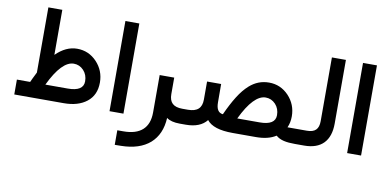

<svg xmlns="http://www.w3.org/2000/svg" viewBox="-80 -894 2763 1365"><g transform="rotate(10 1301.5 -212.0)"><path d="M170.4 -181.2C150.9 -142.6 139.2 -117.7 134.8 -107.4H39.1V0H396C464.8 0 520 -16.1 561.5 -48.8C603 -81.5 624 -127.9 624 -189C624 -246.1 604.5 -295.4 565.9 -336.4C526.9 -377.4 479.5 -397.9 423.8 -397.9C369.6 -397.9 318.8 -374 271 -326.7V-651.9H170.4ZM519 -179.2C519 -131.3 481.4 -107.4 405.8 -107.4H244.6C302.7 -229 361.3 -289.1 418.5 -289.1C446.3 -289.1 469.7 -278.8 489.7 -257.8C509.3 -236.8 519 -210.4 519 -179.2Z M726.6 -651.4V-0.5H827.1V-651.4Z M1241.2 0C1249.5 0 1253.4 -17.1 1253.4 -51.8V-57.1C1253.4 -90.8 1249.5 -107.4 1241.2 -107.4H1233.4C1168.5 -107.4 1138.2 -135.7 1138.2 -196.8V-315.4H1033.2V-44.9C1033.2 65.9 970.2 123.5 848.6 123.5H804.7V228.5H814.5L849.6 228C939 226.6 1008.3 204.1 1058.1 160.6C1107.4 116.7 1134.3 55.2 1138.2 -24.4C1159.7 -8.3 1191.4 0 1233.4 0Z M2078.1 0C2086.4 0 2090.3 -17.1 2090.3 -51.8V-57.1C2090.3 -90.8 2086.4 -107.4 2078.1 -107.4H1992.7C2003.9 -131.8 2009.3 -159.2 2009.3 -189C2009.3 -246.1 1989.7 -295.4 1951.2 -336.4C1912.1 -377.4 1864.7 -397.9 1809.1 -397.9C1755.4 -397.9 1709.5 -379.4 1669.4 -344.2C1642.1 -319.8 1618.2 -291 1593.8 -252C1569.3 -212.9 1547.9 -171.4 1523.9 -119.1C1491.2 -122.1 1475.1 -147.9 1475.1 -196.3L1474.6 -318.8V-328.6H1373V-198.2C1373 -137.2 1341.3 -107.4 1273.4 -107.4H1236.3C1228 -107.4 1224.1 -90.8 1224.1 -57.1V-51.8C1224.1 -17.1 1228 0 1236.3 0H1276.9C1346.2 0 1396.5 -20 1428.2 -60.1C1459 -20 1521.5 0 1615.2 0H1781.2C1841.3 0 1888.2 -10.7 1927.2 -35.6C1958 -7.8 2002.9 0 2064 0ZM1904.3 -179.2C1904.3 -131.3 1866.7 -107.4 1791 -107.4H1629.9C1688 -229 1746.6 -289.1 1803.7 -289.1C1831.5 -289.1 1855 -278.8 1875 -257.8C1894.5 -236.8 1904.3 -210.4 1904.3 -179.2Z M2072.8 -107.4C2064.5 -107.4 2060.5 -90.8 2060.5 -57.1V-51.8C2060.5 -17.1 2064.5 0 2072.8 0H2131.8C2254.4 0 2318.4 -66.9 2318.4 -191.4V-651.4H2217.3V-190.9C2217.3 -133.8 2190.9 -107.4 2132.3 -107.4Z M2441.9 -651.4V-0.5H2542.5V-651.4Z"/></g></svg>

Font: Shabnam Medium
Style: Regular
Weight: 500
Foundry: DejaVu fonts team - Redesigned by Saber Rastikerdar - Based on Vazir font
Version: Version 5.0.1